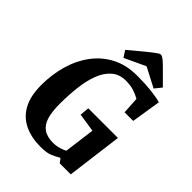

<svg xmlns="http://www.w3.org/2000/svg" viewBox="-240 -956 1085 1085"><g transform="rotate(45 302.0 -414.0)"><path d="M283 11Q211 11 156 -15Q101 -41 70.5 -96Q40 -151 40 -240Q40 -323 61.5 -398.5Q83 -474 126.5 -533Q170 -592 235 -626Q300 -660 387 -660Q451 -660 499.5 -654.5Q548 -649 579 -640L551 -463H482L476 -564Q452 -578 424.5 -586.5Q397 -595 361 -595Q310 -595 276 -565.5Q242 -536 223 -486Q204 -436 196.5 -371.5Q189 -307 189 -237Q189 -176 201 -135.5Q213 -95 241.5 -75Q270 -55 319 -55Q343 -55 367.5 -62.5Q392 -70 403 -77L427 -261L316 -278L321 -334H558L515 0H427L410 -23H404Q381 -9 356 1Q331 11 283 11ZM503 -674 386 -735 260 -676 235 -715 325 -790Q344 -805 358 -816Q372 -827 381.5 -833Q391 -839 397 -839Q402 -839 410 -834.5Q418 -830 428 -821.5Q438 -813 450 -801L536 -715Z"/></g></svg>

Font: Faustina
Style: Bold Italic
Weight: 700
Italic angle: -8°
Designer: Alfonso Garcia
Foundry: http://www.omnibus-type.com
Version: Version 1.200